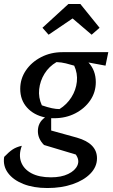

<svg xmlns="http://www.w3.org/2000/svg" viewBox="-53 -748 571 968"><path d="M220 -152Q212 -152 205 -152V-90L335 -54Q436 -25 436 50Q436 93 403 127Q370 161 313.5 180.5Q257 200 186 200Q116 200 64.5 179.5Q13 159 -13 123.5Q-39 88 -32 43Q-7 17 11.5 5Q30 -7 57 -13Q40 33 53.5 69Q67 105 105.5 125.5Q144 146 204 146Q256 146 291 129Q326 112 337.5 85.5Q349 59 329 31L169 -17Q138 -48 138 -87Q138 -131 174 -156Q117 -168 83 -206Q49 -244 49 -300Q49 -351 77.5 -393Q106 -435 154.5 -460Q203 -485 262 -485H493L479 -417L393 -433Q430 -393 430 -334Q430 -283 402 -242Q374 -201 326.5 -176.5Q279 -152 220 -152ZM247 -198Q284 -221 307 -257.5Q330 -294 334.5 -336Q339 -378 321 -417Q301 -423 279 -428.5Q257 -434 232 -435Q194 -413 171.5 -376.5Q149 -340 144.5 -298Q140 -256 158 -217Q187 -207 208.5 -202.5Q230 -198 247 -198ZM352 -728 449 -608 409 -573 313 -655 192 -573 161 -608 292 -728Z"/></svg>

Font: Piazzolla Medium
Style: Italic
Weight: 500
Italic angle: -11.3°
Designer: Juan Pablo del Peral
Foundry: Huerta Tipografica
Version: Version 1.330